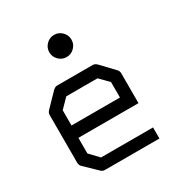

<svg xmlns="http://www.w3.org/2000/svg" viewBox="-150 -784 793 841"><g transform="rotate(-30 246.0 -363.0)"><path d="M202.5 -579.5Q186 -596 186 -619Q186 -642 202.5 -658.5Q219 -675 242 -675Q265 -675 281.5 -658.5Q298 -642 298 -619Q298 -596 281.5 -579.5Q265 -563 242 -563Q219 -563 202.5 -579.5ZM109 -231V-152L152 -107H415V-51H140Q128 -51 120 -59L58 -119Q50 -127 50 -140V-382Q50 -392 60 -402L121 -465Q132 -476 143 -476H324Q334 -476 345 -465L404 -403Q413 -394 413 -383V-231ZM110 -293H355V-371L312 -415H154L110 -370Z"/></g></svg>

Font: IBM 3270 Semi-Condensed
Style: Condensed
Weight: 400
Monospace: yes
Version: Version 2.3.1